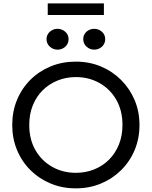

<svg xmlns="http://www.w3.org/2000/svg" viewBox="-20 -1070 874 1106"><path d="M417 15Q338.5 15 271.8 -12.8Q205 -40.5 155.2 -90Q105.5 -139.5 78 -206Q50.5 -272.5 50.5 -350Q50.5 -428 78 -494.5Q105.5 -561 155.2 -610.5Q205 -660 271.8 -687.5Q338.5 -715 417 -715Q495 -715 561.5 -687Q628 -659 678 -609Q728 -559 755.8 -492.8Q783.5 -426.5 783.5 -350Q783.5 -272.5 755.8 -206Q728 -139.5 678 -90Q628 -40.5 561.5 -12.8Q495 15 417 15ZM417 -74.5Q473.5 -74.5 522.2 -94Q571 -113.5 607.5 -149.8Q644 -186 664.8 -237Q685.5 -288 685.5 -350Q685.5 -433.5 649.8 -495.5Q614 -557.5 553 -591.8Q492 -626 417 -626Q360.5 -626 311.8 -606.2Q263 -586.5 226.2 -550.2Q189.5 -514 169 -463.2Q148.5 -412.5 148.5 -350Q148.5 -267 184.2 -205Q220 -143 281 -108.8Q342 -74.5 417 -74.5ZM311.5 -784Q286 -784 267 -801.2Q248 -818.5 248 -844.5Q248 -861.5 256.8 -875Q265.5 -888.5 280 -896.2Q294.5 -904 311.5 -904Q336.5 -904 355.8 -887.2Q375 -870.5 375 -844.5Q375 -827 366.2 -813.2Q357.5 -799.5 343 -791.8Q328.5 -784 311.5 -784ZM523 -784Q497.5 -784 478.5 -801.2Q459.5 -818.5 459.5 -844.5Q459.5 -861.5 468 -875Q476.5 -888.5 491 -896.2Q505.5 -904 523 -904Q548 -904 567 -887.2Q586 -870.5 586 -844.5Q586 -827 577.2 -813.2Q568.5 -799.5 554 -791.8Q539.5 -784 523 -784ZM255 -983.5V-1050.5H578.5V-983.5Z"/></svg>

Font: Geologica Cursive Light
Style: Regular
Weight: 300
Designer: Sindre Bremnes, Frode Helland
Foundry: Monokrom Skriftforlag AS
Version: Version 1.010;gftools[0.9.28]